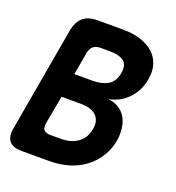

<svg xmlns="http://www.w3.org/2000/svg" viewBox="-132 -836 865 942"><g transform="rotate(20 300.0 -365.0)"><path d="M217 -730H350Q404 -730 444 -716.5Q484 -703 510.5 -679Q537 -655 547.5 -620Q558 -585 550 -543Q545 -511 531 -484Q517 -457 497 -436.5Q477 -416 452 -403Q427 -390 399 -385Q429 -382 453 -367.5Q477 -353 491 -329.5Q505 -306 509.5 -275Q514 -244 508 -207Q500 -161 476 -122.5Q452 -84 416 -56.5Q380 -29 333 -14.5Q286 0 231 0H88Q40 0 21 -23Q2 -46 11 -94L106 -636Q115 -684 142 -707Q169 -730 217 -730ZM179 -317 152 -169Q148 -145 157.5 -133.5Q167 -122 191 -122H247Q300 -122 334.5 -147Q369 -172 378 -219Q387 -267 360.5 -292Q334 -317 281 -317ZM200 -443H297Q344 -443 375.5 -462Q407 -481 415 -526Q423 -571 398.5 -589.5Q374 -608 327 -608H277Q253 -608 239.5 -596.5Q226 -585 221 -561Z"/></g></svg>

Font: Maple Mono
Style: Bold Italic
Weight: 700
Italic angle: -10°
Monospace: yes
Designer: subframe7536
Version: Version 7.000